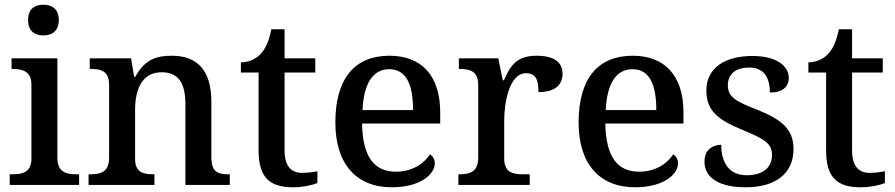

<svg xmlns="http://www.w3.org/2000/svg" viewBox="-20 -783 3790 813"><path d="M164 -633C199 -633 229 -651 229 -698C229 -746 199 -763 164 -763C127 -763 99 -746 99 -698C99 -651 127 -633 164 -633ZM21 0H315V-45H302C261 -45 223 -54 223 -115V-536H29V-491H34C74 -491 113 -482 113 -425V-111C113 -53 74 -45 34 -45H21Z M355 0H634V-45H630C586 -45 552 -53 552 -111V-317C552 -402 580 -477 664 -477C739 -477 765 -427 765 -341V0H953V-45H948C903 -45 875 -54 875 -117V-352C875 -488 813 -547 708 -547C644 -547 594 -533 553 -458H548L535 -536H360V-491H364C408 -491 442 -482 442 -424V-116C442 -54 406 -45 361 -45H355Z M1221 10C1263 10 1306 0 1324 -8V-58C1303 -54 1283 -51 1259 -51C1212 -51 1185 -81 1185 -146V-476H1315V-536H1185V-659H1129C1119 -610 1105 -577 1083 -554C1062 -531 1029 -519 1000 -519V-476H1075V-146C1075 -30 1123 10 1221 10Z M1639 10C1763 10 1821 -47 1821 -91C1821 -110 1811 -124 1800 -129C1776 -91 1726 -56 1657 -56C1565 -56 1516 -117 1513 -260H1844V-307C1844 -466 1762 -547 1629 -547C1483 -547 1400 -452 1400 -264C1400 -91 1487 10 1639 10ZM1729 -317H1515C1520 -429 1559 -490 1628 -490C1702 -490 1729 -422 1729 -317Z M1921 0H2223V-45H2194C2151 -45 2115 -53 2115 -112V-273C2115 -342 2134 -473 2208 -473C2247 -473 2260 -448 2260 -393C2331 -393 2362 -424 2362 -471C2362 -519 2327 -547 2252 -547C2166 -547 2140 -503 2114 -443H2109L2090 -536H1923V-491H1926C1970 -491 2005 -482 2005 -423V-117C2005 -54 1969 -45 1924 -45H1921Z M2669 10C2793 10 2851 -47 2851 -91C2851 -110 2841 -124 2830 -129C2806 -91 2756 -56 2687 -56C2595 -56 2546 -117 2543 -260H2874V-307C2874 -466 2792 -547 2659 -547C2513 -547 2430 -452 2430 -264C2430 -91 2517 10 2669 10ZM2759 -317H2545C2550 -429 2589 -490 2658 -490C2732 -490 2759 -422 2759 -317Z M3138 10C3261 10 3340 -46 3340 -152C3340 -236 3290 -276 3190 -317C3095 -353 3062 -373 3062 -422C3062 -467 3092 -497 3153 -497C3212 -497 3240 -458 3240 -391C3293 -391 3320 -415 3320 -454C3320 -502 3270 -546 3166 -546C3049 -546 2971 -495 2971 -400C2971 -312 3022 -275 3126 -232C3222 -193 3249 -173 3249 -126C3249 -76 3213 -41 3142 -41C3066 -41 3034 -96 3034 -170C3007 -170 2963 -156 2963 -99C2963 -30 3025 10 3138 10Z M3624 10C3666 10 3709 0 3727 -8V-58C3706 -54 3686 -51 3662 -51C3615 -51 3588 -81 3588 -146V-476H3718V-536H3588V-659H3532C3522 -610 3508 -577 3486 -554C3465 -531 3432 -519 3403 -519V-476H3478V-146C3478 -30 3526 10 3624 10Z"/></svg>

Font: Noto Serif Vithkuqi Medium
Style: Regular
Weight: 500
Version: Version 1.005